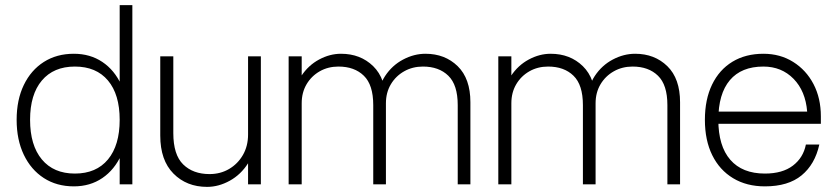

<svg xmlns="http://www.w3.org/2000/svg" viewBox="-20 -720 3269 750"><path d="M497 -700V0H447.5V-700ZM480.5 -252Q480.5 -174 454 -115.5Q427.5 -57 379.8 -24.5Q332 8 268.5 8Q201.5 8 151.2 -24.5Q101 -57 73 -115.5Q45 -174 45 -252Q45 -330 73 -388Q101 -446 151.2 -478Q201.5 -510 268.5 -510Q332 -510 379.8 -478Q427.5 -446 454 -388Q480.5 -330 480.5 -252ZM97.5 -252Q97.5 -152.5 143.5 -97.2Q189.5 -42 272.5 -42Q356 -42 401.8 -97.2Q447.5 -152.5 447.5 -252Q447.5 -351 401.8 -405.5Q356 -460 272.5 -460Q189.5 -460 143.5 -405.5Q97.5 -351 97.5 -252Z M657 -200V-500H606V-190.5Q606 -94 657.5 -42Q709 10 789 10Q834 10 877.5 -14Q921 -38 949.2 -82.5Q977.5 -127 977.5 -188.5L949 -194.5Q949 -149.5 929 -114.8Q909 -80 875 -60Q841 -40 798.5 -40Q734 -40 695.5 -77.8Q657 -115.5 657 -200ZM999 0V-500H949V0Z M1768 -309.5V0H1817.5V-320.5Q1817.5 -413 1767.8 -461.5Q1718 -510 1642 -510Q1597.5 -510 1554.8 -487.5Q1512 -465 1484.2 -423Q1456.5 -381 1456.5 -322.5L1487.5 -316.5Q1487.5 -358.5 1506.8 -390.8Q1526 -423 1558.8 -441.5Q1591.5 -460 1632 -460Q1694.5 -460 1731.2 -424.2Q1768 -388.5 1768 -309.5ZM1438 -309.5V0H1487.5V-320.5Q1487.5 -413 1437.8 -461.5Q1388 -510 1312 -510Q1268.5 -510 1226.5 -487.5Q1184.5 -465 1156.8 -423Q1129 -381 1129 -322.5L1158.5 -316.5Q1158.5 -358.5 1177.5 -390.8Q1196.5 -423 1229 -441.5Q1261.5 -460 1302 -460Q1364.5 -460 1401.2 -424.2Q1438 -388.5 1438 -309.5ZM1107.5 -500V0H1158.5V-500Z M2587 -309.5V0H2636.5V-320.5Q2636.5 -413 2586.8 -461.5Q2537 -510 2461 -510Q2416.5 -510 2373.8 -487.5Q2331 -465 2303.2 -423Q2275.5 -381 2275.5 -322.5L2306.5 -316.5Q2306.5 -358.5 2325.8 -390.8Q2345 -423 2377.8 -441.5Q2410.5 -460 2451 -460Q2513.5 -460 2550.2 -424.2Q2587 -388.5 2587 -309.5ZM2257 -309.5V0H2306.5V-320.5Q2306.5 -413 2256.8 -461.5Q2207 -510 2131 -510Q2087.5 -510 2045.5 -487.5Q2003.5 -465 1975.8 -423Q1948 -381 1948 -322.5L1977.5 -316.5Q1977.5 -358.5 1996.5 -390.8Q2015.5 -423 2048 -441.5Q2080.5 -460 2121 -460Q2183.5 -460 2220.2 -424.2Q2257 -388.5 2257 -309.5ZM1926.5 -500V0H1977.5V-500Z M2733.5 -252Q2733.5 -172 2762.2 -113.8Q2791 -55.5 2843.8 -23.8Q2896.5 8 2968 8Q3059 8 3111.2 -35Q3163.5 -78 3180.5 -155.5H3128Q3118 -104 3077.2 -73Q3036.5 -42 2968 -42Q2879.5 -42 2832.8 -95.8Q2786 -149.5 2786 -252Q2786 -353.5 2831 -406.8Q2876 -460 2962 -460Q3033 -460 3079.8 -412.2Q3126.5 -364.5 3133 -284H2777.5V-236.5H3186.5V-265.5Q3186.5 -336.5 3157.8 -391.5Q3129 -446.5 3078.2 -478.2Q3027.5 -510 2962 -510Q2892.5 -510 2841 -478.8Q2789.5 -447.5 2761.5 -389.5Q2733.5 -331.5 2733.5 -252Z"/></svg>

Font: Overused Grotesk Light
Style: Regular
Weight: 300
Designer: RandomMaerks
Version: Version 0.005